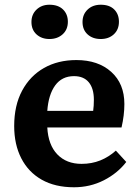

<svg xmlns="http://www.w3.org/2000/svg" viewBox="-20 -778 587 812"><path d="M293 14Q213 14 156.5 -18Q100 -50 70 -108.5Q40 -167 40 -245Q40 -332 73.5 -394.5Q107 -457 166 -490.5Q225 -524 303 -524Q395 -524 450.5 -474Q506 -424 506 -338Q506 -291 494 -239H180Q184 -165 222.5 -125Q261 -85 325 -85Q368 -85 404 -99.5Q440 -114 470 -141L514 -93Q477 -45 419 -15.5Q361 14 293 14ZM180 -309H374Q377 -330 377 -356Q377 -404 355.5 -430Q334 -456 293 -456Q242 -456 213.5 -417Q185 -378 180 -309ZM406 -613Q372 -613 350.5 -632.5Q329 -652 329 -685Q329 -717 350.5 -737.5Q372 -758 406 -758Q443 -758 463 -738Q483 -718 483 -686Q483 -653 461.5 -633Q440 -613 406 -613ZM189 -613Q156 -613 134.5 -632.5Q113 -652 113 -685Q113 -717 134.5 -737.5Q156 -758 189 -758Q226 -758 246.5 -738Q267 -718 267 -686Q267 -653 245 -633Q223 -613 189 -613Z"/></svg>

Font: Literata SemiBold
Style: Regular
Weight: 600
Designer: Latin by Veronika Burian and Jose Scaglione. Greek by Irene Vlachou. Cyrillic by Vera Evstafieva.
Foundry: TypeTogether
Version: Version 3.103; ttfautohint (v1.8.4.7-5d5b);gftools[0.9.29]